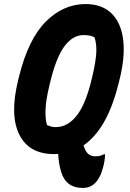

<svg xmlns="http://www.w3.org/2000/svg" viewBox="-20 -740 640 947"><path d="M402 -720Q483 -720 530 -674Q577 -628 587.5 -544Q598 -460 569 -345L565 -329Q536 -212 492.5 -137Q449 -62 392 -23L393 -21Q401 7 415 19Q429 31 451 31Q475 31 492 21H498Q498 50 489 83Q482 111 472 130.5Q462 150 449 163Q425 187 388 187Q306 187 282 109Q275 86 271.5 64Q268 42 267 19Q257 20 246 20Q123 20 75 -76.5Q27 -173 70 -347L74 -363Q120 -548 206.5 -634Q293 -720 402 -720ZM222 -311Q206 -244 204.5 -197.5Q203 -151 212 -123Q224 -118 233 -115.5Q242 -113 255 -113Q314 -113 359 -170.5Q404 -228 434 -357L437 -370Q453 -439 455 -482Q457 -525 446 -556Q427 -567 392 -567Q338 -567 296.5 -510Q255 -453 225 -324Z"/></svg>

Font: Recursive Mn Csl St XBd
Style: Italic
Weight: 800
Italic angle: -15°
Monospace: yes
Version: Version 1.079;hotconv 1.0.112;makeotfexe 2.5.65598; ttfautoh